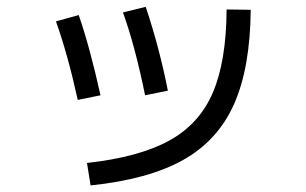

<svg xmlns="http://www.w3.org/2000/svg" viewBox="-20 -570 904 568"><path d="M650.4 -542 721.7 -541Q720.2 -369.6 672.4 -262Q624.5 -154.3 521.7 -96.7Q418.9 -39.1 248 -21.5L237.3 -87.9Q391.6 -105 480.7 -154.1Q569.8 -203.1 609.6 -295.9Q649.4 -388.7 650.4 -542ZM145.5 -506.8 212.9 -525.4Q245.6 -431.2 277.3 -288.1L210 -274.4Q180.7 -408.2 145.5 -506.8ZM343.8 -533.2 411.1 -549.8Q452.1 -426.8 476.6 -301.8L409.2 -288.1Q379.9 -432.6 343.8 -533.2Z"/></svg>

Font: Pretendard GOV
Style: Regular
Weight: 400
Designer: Base glyphs from Inter by Rasmus Andersson; Hangeul glyphs from Noto Sans CJK(Source Han Sans) by Jang Soo-young and Kan
Foundry: Kil Hyung-jin
Version: Version 1.309